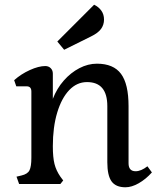

<svg xmlns="http://www.w3.org/2000/svg" viewBox="-20 -780 684 814"><path d="M512 14Q471 14 453 -11Q435 -36 435 -92V-330Q435 -432 349 -432Q306 -432 273.5 -398Q241 -364 222.5 -302.5Q204 -241 204 -160Q204 -113 211 -85Q218 -57 236 -31L248 -15L236 0H61L50 -31L71 -36Q97 -42 105 -58Q113 -74 113 -111V-392Q113 -414 93 -414H49L40 -440Q69 -466 106.5 -483Q144 -500 172 -500Q186 -500 195 -491Q204 -482 204 -468V-361Q221 -405 250.5 -438.5Q280 -472 316.5 -491Q353 -510 391 -510Q461 -510 493 -467Q525 -424 525 -330V-88Q525 -54 555 -54Q578 -54 605 -75L624 -49Q598 -20 568 -3Q538 14 512 14ZM252 -569 223 -604 379 -760Q398 -751 409.5 -735Q421 -719 421 -697Q421 -675 408.5 -657.5Q396 -640 365 -625Z"/></svg>

Font: Gabriela
Style: Regular
Weight: 400
Designer: Eduardo Rodriguez Tunni
Foundry: Eduardo Rodriguez Tunni
Version: Version 2.001;gftools[0.9.26]